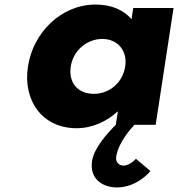

<svg xmlns="http://www.w3.org/2000/svg" viewBox="-20 -548 782 843"><path d="M290.7 -256C301.5 -327 362.2 -377 429.2 -377C495.2 -377 540.5 -327 529.7 -256C519 -186 461.3 -136 392.3 -136C320.3 -136 280 -186 290.7 -256ZM384.3 158C371 245 440.4 275 492.4 275C584.4 275 640.4 203 640.4 203L576.7 149C576.7 149 552.1 179 521.1 179C504.1 179 486.3 165 490.1 140C500.8 70 570.5 0 570.5 0H663.5L742 -513H565L557.5 -464C521.8 -505 468.3 -528 399.3 -528C249.3 -528 125.6 -406 102.7 -256C79.7 -106 166.2 15 316.2 15C386.2 15 450.9 -16 495.4 -58H497.4L488.5 0C453.1 35 393 101 384.3 158Z"/></svg>

Font: Sztylet
Style: BdObl
Weight: 700
Foundry: Cannot Into Space Fonts, PlusOne Fonts
Version: Version 0.12